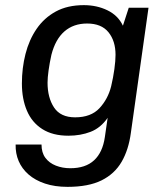

<svg xmlns="http://www.w3.org/2000/svg" viewBox="-20 -541 640 747"><path d="M242.8 186Q193.2 186 155.1 173.2Q117 160.5 91.1 137.9Q65.2 115.2 52.6 85.6Q40 56 40.8 21.2H141.5Q141.5 52.8 156.5 73Q171.5 93.2 197.4 103.4Q223.2 113.5 253.5 113.5Q312.8 113.5 346.1 82.6Q379.5 51.8 388 -8L398.8 -82.5Q371.5 -43.2 332.4 -28.1Q293.2 -13 246.2 -13Q185 -13 144.6 -38.8Q104.2 -64.5 84.8 -110.2Q65.2 -156 65.2 -216.2Q65.2 -276.2 79.2 -331.1Q93.2 -386 122.5 -428.8Q151.8 -471.5 197.1 -496.2Q242.5 -521 306 -521Q356.8 -521 398.1 -500.9Q439.5 -480.8 458.2 -441L481 -511H557.8L489.2 -24.5Q480.5 41.5 453.2 88.5Q426 135.5 375 160.8Q324 186 242.8 186ZM272.2 -84.5Q334 -84.5 367.1 -120.2Q400.2 -156 412.5 -205.5Q420.5 -239.2 425 -272.1Q429.5 -305 429.5 -327.5Q429.5 -381.8 402 -415.6Q374.5 -449.5 319 -449.5Q266 -449.5 230.8 -418.9Q195.5 -388.2 180 -327.8Q173 -296 169 -267.2Q165 -238.5 165 -219.2Q165 -161.2 190.2 -122.9Q215.5 -84.5 272.2 -84.5Z"/></svg>

Font: Chivo Mono Medium
Style: Italic
Weight: 500
Italic angle: -8.05°
Monospace: yes
Designer: Hector Gatti
Foundry: Omnibus-Type
Version: Version 1.008